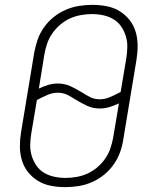

<svg xmlns="http://www.w3.org/2000/svg" viewBox="-20 -763 640 791"><path d="M249 8Q219 8 190 2.5Q161 -3 137 -17.5Q113 -32 95.5 -54Q78 -76 70 -103.5Q62 -131 62 -160.5Q62 -190 67 -220L121 -546Q126 -573 135 -599.5Q144 -626 161 -650Q178 -674 201 -692.5Q224 -711 250.5 -722.5Q277 -734 305 -738.5Q333 -743 360 -743Q390 -743 419 -737.5Q448 -732 472 -717.5Q496 -703 513.5 -681Q531 -659 539 -631.5Q547 -604 547 -574.5Q547 -545 542 -515L488 -189Q484 -162 474.5 -135.5Q465 -109 448 -85Q431 -61 408 -42.5Q385 -24 358.5 -12.5Q332 -1 304 3.5Q276 8 249 8ZM391 -354Q413 -354 434.5 -363.5Q456 -373 477 -384L500 -521Q504 -545 504.5 -568.5Q505 -592 498.5 -613.5Q492 -635 479.5 -653.5Q467 -672 448 -683.5Q429 -695 406 -700Q383 -705 359 -705Q337 -705 314 -701Q291 -697 269.5 -687.5Q248 -678 229 -662Q210 -646 196 -626Q182 -606 174.5 -584Q167 -562 163 -540L140 -398Q158 -407 178 -413Q198 -419 218 -419Q246 -419 270 -408Q294 -397 316 -383H317Q333 -372 351 -363Q369 -354 391 -354ZM250 -30Q272 -30 295 -34Q318 -38 339.5 -47.5Q361 -57 380 -73Q399 -89 413 -109Q427 -129 434.5 -151Q442 -173 446 -195L470 -337Q451 -328 431 -322Q411 -316 391 -316Q363 -316 339 -327Q315 -338 293 -352H292Q276 -363 258 -372Q240 -381 218 -381Q196 -381 174.5 -371.5Q153 -362 132 -351L109 -214Q105 -190 104.5 -166.5Q104 -143 110.5 -121.5Q117 -100 129.5 -81.5Q142 -63 161 -51.5Q180 -40 203 -35Q226 -30 250 -30Z"/></svg>

Font: Iosevka XLt Ex Obl
Style: Regular
Weight: 200
Width: 7
Italic angle: -9°
Monospace: yes
Designer: Belleve Invis
Foundry: Belleve Invis
Version: Version 32.5.0; ttfautohint (v1.8.4)